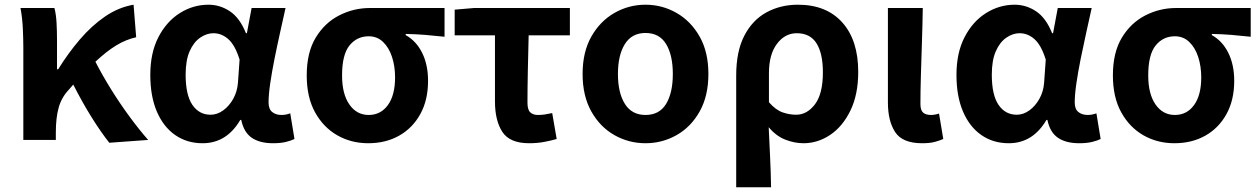

<svg xmlns="http://www.w3.org/2000/svg" viewBox="-20 -594 5342 815"><path d="M79 0V-393Q79 -426 77 -471.5Q75 -517 67 -560H211Q218 -534 220 -498Q222 -462 222 -423V-300H227Q269 -368 319 -426.5Q369 -485 426 -524Q483 -563 547 -574L558 -436Q514 -426 473 -401Q432 -376 385 -332Q413 -277 450.5 -216.5Q488 -156 529.5 -99.5Q571 -43 609 0L444 12Q409 -32 369 -96Q329 -160 291 -235Q287 -230 281.5 -224Q276 -218 271 -212Q241 -180 229 -137Q217 -94 217 -32V0Z M840 14Q774 14 724 -20.5Q674 -55 646 -120Q618 -185 618 -276Q618 -370 652.5 -436.5Q687 -503 743.5 -538.5Q800 -574 865 -574Q914 -574 956 -546Q998 -518 1024 -453H1028L1048 -560H1192Q1181 -510 1168.5 -454Q1156 -398 1145 -343Q1134 -288 1127 -240Q1120 -192 1120 -159Q1120 -131 1135.5 -118.5Q1151 -106 1175 -106Q1194 -106 1212 -113L1230 -4Q1216 3 1193.5 8.5Q1171 14 1139 14Q1083 14 1049 -9Q1015 -32 1004 -85H1000Q942 14 840 14ZM874 -107Q902 -107 927.5 -125.5Q953 -144 970 -174.5Q987 -205 990 -242L997 -341Q978 -402 949.5 -427.5Q921 -453 886 -453Q857 -453 829.5 -434Q802 -415 785 -376.5Q768 -338 768 -277Q768 -191 796.5 -149Q825 -107 874 -107Z M1543 14Q1471 14 1412 -19.5Q1353 -53 1317.5 -117Q1282 -181 1282 -274Q1282 -371 1320 -434Q1358 -497 1419.5 -528.5Q1481 -560 1550 -560H1867V-438Q1821 -443 1784 -446Q1747 -449 1702 -450V-445Q1747 -420 1772 -369.5Q1797 -319 1797 -251Q1797 -169 1764 -109.5Q1731 -50 1674 -18Q1617 14 1543 14ZM1545 -106Q1596 -106 1626.5 -148Q1657 -190 1657 -265Q1657 -313 1644 -352.5Q1631 -392 1606 -416Q1581 -440 1545 -440Q1495 -440 1463.5 -401Q1432 -362 1432 -274Q1432 -195 1463 -150.5Q1494 -106 1545 -106Z M2226 14Q2144 14 2112.5 -34Q2081 -82 2081 -164V-444H1910V-553L1992 -560H2399V-444H2224Q2222 -366 2220.5 -291.5Q2219 -217 2219 -158Q2219 -128 2231 -117Q2243 -106 2263 -106Q2278 -106 2292 -108Q2306 -110 2324 -114L2343 -4Q2319 3 2289.5 8.5Q2260 14 2226 14Z M2720 14Q2649 14 2588 -20.5Q2527 -55 2490 -121Q2453 -187 2453 -280Q2453 -373 2490 -438.5Q2527 -504 2588 -539Q2649 -574 2720 -574Q2791 -574 2852 -539Q2913 -504 2950 -438.5Q2987 -373 2987 -280Q2987 -187 2950 -121Q2913 -55 2852 -20.5Q2791 14 2720 14ZM2720 -106Q2779 -106 2807.5 -153Q2836 -200 2836 -280Q2836 -360 2807.5 -407Q2779 -454 2720 -454Q2662 -454 2632.5 -407Q2603 -360 2603 -280Q2603 -200 2632.5 -153Q2662 -106 2720 -106Z M3105 201V-273Q3105 -376 3139.5 -442.5Q3174 -509 3233.5 -541.5Q3293 -574 3367 -574Q3488 -574 3555.5 -498.5Q3623 -423 3623 -289Q3623 -193 3590 -125Q3557 -57 3504 -21.5Q3451 14 3391 14Q3353 14 3314 -1Q3275 -16 3243 -54Q3246 14 3249 75Q3252 136 3253 201ZM3359 -107Q3406 -107 3439.5 -151.5Q3473 -196 3473 -287Q3473 -367 3446 -410Q3419 -453 3362 -453Q3312 -453 3278 -408Q3244 -363 3244 -283V-160Q3273 -127 3302 -117Q3331 -107 3359 -107Z M3894 14Q3811 14 3780 -33Q3749 -80 3749 -159V-560H3897Q3896 -492 3893.5 -417.5Q3891 -343 3889 -274Q3887 -205 3887 -153Q3887 -126 3898.5 -116Q3910 -106 3932 -106Q3948 -106 3966 -112L3984 -4Q3968 3 3947.5 8.5Q3927 14 3894 14Z M4262 14Q4196 14 4146 -20.5Q4096 -55 4068 -120Q4040 -185 4040 -276Q4040 -370 4074.5 -436.5Q4109 -503 4165.5 -538.5Q4222 -574 4287 -574Q4336 -574 4378 -546Q4420 -518 4446 -453H4450L4470 -560H4614Q4603 -510 4590.5 -454Q4578 -398 4567 -343Q4556 -288 4549 -240Q4542 -192 4542 -159Q4542 -131 4557.5 -118.5Q4573 -106 4597 -106Q4616 -106 4634 -113L4652 -4Q4638 3 4615.5 8.5Q4593 14 4561 14Q4505 14 4471 -9Q4437 -32 4426 -85H4422Q4364 14 4262 14ZM4296 -107Q4324 -107 4349.5 -125.5Q4375 -144 4392 -174.5Q4409 -205 4412 -242L4419 -341Q4400 -402 4371.5 -427.5Q4343 -453 4308 -453Q4279 -453 4251.5 -434Q4224 -415 4207 -376.5Q4190 -338 4190 -277Q4190 -191 4218.5 -149Q4247 -107 4296 -107Z M4965 14Q4893 14 4834 -19.5Q4775 -53 4739.5 -117Q4704 -181 4704 -274Q4704 -371 4742 -434Q4780 -497 4841.5 -528.5Q4903 -560 4972 -560H5289V-438Q5243 -443 5206 -446Q5169 -449 5124 -450V-445Q5169 -420 5194 -369.5Q5219 -319 5219 -251Q5219 -169 5186 -109.5Q5153 -50 5096 -18Q5039 14 4965 14ZM4967 -106Q5018 -106 5048.5 -148Q5079 -190 5079 -265Q5079 -313 5066 -352.5Q5053 -392 5028 -416Q5003 -440 4967 -440Q4917 -440 4885.5 -401Q4854 -362 4854 -274Q4854 -195 4885 -150.5Q4916 -106 4967 -106Z"/></svg>

Font: Chiron Sans HK TT
Style: Bold
Weight: 700
Designer: Ryoko NISHIZUKA 西塚涼子 (kana, bopomofo & ideographs); Paul D. Hunt (Latin, Greek & Cyrillic); Sandoll Communications 산돌커뮤니
Foundry: Adobe
Version: Version 2.022;hotconv 1.0.109;makeotfexe 2.5.65596